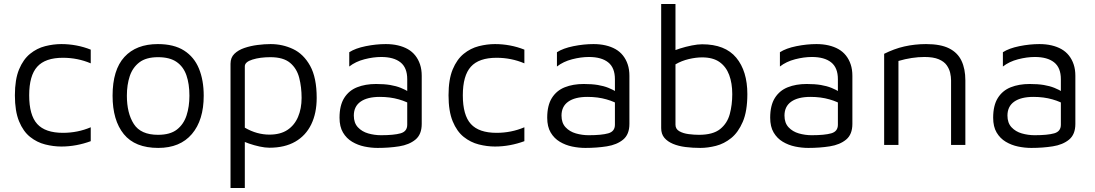

<svg xmlns="http://www.w3.org/2000/svg" viewBox="-20 -730 5516 967"><path d="M289 8Q249 8 207.5 -2.5Q166 -13 131.5 -40.5Q97 -68 76 -119Q55 -170 55 -250Q55 -330 76 -380.5Q97 -431 131.5 -459Q166 -487 207.5 -497.5Q249 -508 289 -508Q327 -508 364.5 -501Q402 -494 437 -480V-411Q404 -425 369 -432Q334 -439 297 -439Q208 -439 167.5 -394Q127 -349 127 -250Q127 -150 167.5 -105.5Q208 -61 297 -61Q334 -61 369 -68Q404 -75 437 -89V-19Q402 -6 364.5 1Q327 8 289 8Z M777 15Q660 15 603.5 -54.5Q547 -124 547 -248Q547 -378 606.5 -443Q666 -508 775 -508Q856 -508 907 -475.5Q958 -443 982 -384.5Q1006 -326 1006 -248Q1006 -125 946.5 -55Q887 15 777 15ZM776 -51Q837 -51 871 -77.5Q905 -104 919.5 -148.5Q934 -193 934 -248Q934 -307 919 -350.5Q904 -394 869.5 -418Q835 -442 776 -442Q716 -442 682 -416Q648 -390 633.5 -346.5Q619 -303 619 -248Q619 -160 654 -105.5Q689 -51 776 -51Z M1337 14Q1315 14 1287.5 8Q1260 2 1234 -7Q1208 -16 1188 -26L1213 -51V217H1141V-409Q1141 -440 1160.5 -459Q1180 -478 1211 -488.5Q1242 -499 1277 -503.5Q1312 -508 1343 -508Q1403 -508 1456 -483Q1509 -458 1542 -398.5Q1575 -339 1575 -237Q1575 -160 1547.5 -103.5Q1520 -47 1467 -16.5Q1414 14 1337 14ZM1337 -52Q1392 -52 1427.5 -75.5Q1463 -99 1481 -141Q1499 -183 1499 -237Q1499 -291 1487 -338Q1475 -385 1441 -413.5Q1407 -442 1342 -442Q1290 -442 1251.5 -430Q1213 -418 1213 -396V-87Q1244 -69 1275 -60.5Q1306 -52 1337 -52Z M1882 15Q1849 15 1815.5 8Q1782 1 1753.5 -16Q1725 -33 1707.5 -62.5Q1690 -92 1690 -137Q1690 -199 1713.5 -236.5Q1737 -274 1778.5 -290.5Q1820 -307 1874 -307Q1915 -307 1945 -302Q1975 -297 1998.5 -287.5Q2022 -278 2041 -266L2055 -200Q2032 -217 1988.5 -229.5Q1945 -242 1893 -242Q1830 -242 1796 -218Q1762 -194 1762 -148Q1762 -111 1782.5 -89Q1803 -67 1834.5 -58Q1866 -49 1899 -49Q1964 -49 1997.5 -58.5Q2031 -68 2031 -102V-331Q2031 -389 1997 -416Q1963 -443 1900 -443Q1860 -443 1815.5 -431.5Q1771 -420 1739 -395V-467Q1770 -487 1822 -497.5Q1874 -508 1923 -508Q1956 -508 1984 -501.5Q2012 -495 2034 -482.5Q2056 -470 2071.5 -450.5Q2087 -431 2095.5 -405.5Q2104 -380 2104 -348V-106Q2104 -53 2072.5 -27Q2041 -1 1990.5 7Q1940 15 1882 15Z M2473 8Q2433 8 2391.5 -2.5Q2350 -13 2315.5 -40.5Q2281 -68 2260 -119Q2239 -170 2239 -250Q2239 -330 2260 -380.5Q2281 -431 2315.5 -459Q2350 -487 2391.5 -497.5Q2433 -508 2473 -508Q2511 -508 2548.5 -501Q2586 -494 2621 -480V-411Q2588 -425 2553 -432Q2518 -439 2481 -439Q2392 -439 2351.5 -394Q2311 -349 2311 -250Q2311 -150 2351.5 -105.5Q2392 -61 2481 -61Q2518 -61 2553 -68Q2588 -75 2621 -89V-19Q2586 -6 2548.5 1Q2511 8 2473 8Z M2928 15Q2895 15 2861.5 8Q2828 1 2799.5 -16Q2771 -33 2753.5 -62.5Q2736 -92 2736 -137Q2736 -199 2759.5 -236.5Q2783 -274 2824.5 -290.5Q2866 -307 2920 -307Q2961 -307 2991 -302Q3021 -297 3044.5 -287.5Q3068 -278 3087 -266L3101 -200Q3078 -217 3034.5 -229.5Q2991 -242 2939 -242Q2876 -242 2842 -218Q2808 -194 2808 -148Q2808 -111 2828.5 -89Q2849 -67 2880.5 -58Q2912 -49 2945 -49Q3010 -49 3043.5 -58.5Q3077 -68 3077 -102V-331Q3077 -389 3043 -416Q3009 -443 2946 -443Q2906 -443 2861.5 -431.5Q2817 -420 2785 -395V-467Q2816 -487 2868 -497.5Q2920 -508 2969 -508Q3002 -508 3030 -501.5Q3058 -495 3080 -482.5Q3102 -470 3117.5 -450.5Q3133 -431 3141.5 -405.5Q3150 -380 3150 -348V-106Q3150 -53 3118.5 -27Q3087 -1 3036.5 7Q2986 15 2928 15Z M3507 15Q3468 15 3432.5 10.5Q3397 6 3369.5 -5.5Q3342 -17 3326 -36Q3310 -55 3310 -85V-710H3382V-442L3357 -467Q3377 -477 3405.5 -486Q3434 -495 3464 -501Q3494 -507 3516 -507Q3632 -507 3688 -439.5Q3744 -372 3744 -256Q3744 -170 3721 -116.5Q3698 -63 3662.5 -34.5Q3627 -6 3586 4.5Q3545 15 3507 15ZM3500 -51Q3571 -51 3607 -80Q3643 -109 3655.5 -155.5Q3668 -202 3668 -256Q3668 -311 3652.5 -352.5Q3637 -394 3604 -417.5Q3571 -441 3516 -441Q3485 -441 3449 -432.5Q3413 -424 3382 -406V-102Q3382 -80 3401.5 -69Q3421 -58 3448.5 -54.5Q3476 -51 3500 -51Z M4051 15Q4018 15 3984.5 8Q3951 1 3922.5 -16Q3894 -33 3876.5 -62.5Q3859 -92 3859 -137Q3859 -199 3882.5 -236.5Q3906 -274 3947.5 -290.5Q3989 -307 4043 -307Q4084 -307 4114 -302Q4144 -297 4167.5 -287.5Q4191 -278 4210 -266L4224 -200Q4201 -217 4157.5 -229.5Q4114 -242 4062 -242Q3999 -242 3965 -218Q3931 -194 3931 -148Q3931 -111 3951.5 -89Q3972 -67 4003.5 -58Q4035 -49 4068 -49Q4133 -49 4166.5 -58.5Q4200 -68 4200 -102V-331Q4200 -389 4166 -416Q4132 -443 4069 -443Q4029 -443 3984.5 -431.5Q3940 -420 3908 -395V-467Q3939 -487 3991 -497.5Q4043 -508 4092 -508Q4125 -508 4153 -501.5Q4181 -495 4203 -482.5Q4225 -470 4240.5 -450.5Q4256 -431 4264.5 -405.5Q4273 -380 4273 -348V-106Q4273 -53 4241.5 -27Q4210 -1 4159.5 7Q4109 15 4051 15Z M4433 -459Q4457 -471 4482.5 -480.5Q4508 -490 4534.5 -496Q4561 -502 4588.5 -505Q4616 -508 4644 -508Q4717 -508 4760 -486.5Q4803 -465 4822.5 -424Q4842 -383 4842 -325V0H4770V-325Q4770 -343 4765.5 -363Q4761 -383 4748 -401.5Q4735 -420 4708 -431.5Q4681 -443 4636 -443Q4605 -443 4572 -438Q4539 -433 4505 -423V0H4433Z M5174 15Q5141 15 5107.5 8Q5074 1 5045.5 -16Q5017 -33 4999.5 -62.5Q4982 -92 4982 -137Q4982 -199 5005.5 -236.5Q5029 -274 5070.5 -290.5Q5112 -307 5166 -307Q5207 -307 5237 -302Q5267 -297 5290.5 -287.5Q5314 -278 5333 -266L5347 -200Q5324 -217 5280.5 -229.5Q5237 -242 5185 -242Q5122 -242 5088 -218Q5054 -194 5054 -148Q5054 -111 5074.5 -89Q5095 -67 5126.5 -58Q5158 -49 5191 -49Q5256 -49 5289.5 -58.5Q5323 -68 5323 -102V-331Q5323 -389 5289 -416Q5255 -443 5192 -443Q5152 -443 5107.5 -431.5Q5063 -420 5031 -395V-467Q5062 -487 5114 -497.5Q5166 -508 5215 -508Q5248 -508 5276 -501.5Q5304 -495 5326 -482.5Q5348 -470 5363.5 -450.5Q5379 -431 5387.5 -405.5Q5396 -380 5396 -348V-106Q5396 -53 5364.5 -27Q5333 -1 5282.5 7Q5232 15 5174 15Z"/></svg>

Font: Maven Pro
Style: Regular
Weight: 400
Designer: Joe Prince
Foundry: Joe Prince
Version: Version 2.103